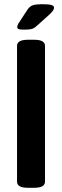

<svg xmlns="http://www.w3.org/2000/svg" viewBox="-20 -891 295 913"><path d="M115 2Q86 2 73.5 -5.5Q61 -13 61 -27V-673Q61 -687 73.5 -694.5Q86 -702 115 -702H141Q169 -702 181.5 -694.5Q194 -687 194 -673V-27Q194 -13 181.5 -5.5Q169 2 141 2ZM95 -750Q74 -750 68 -753Q62 -756 62 -762Q62 -771 72 -786L110 -844Q121 -861 136 -866Q151 -871 179 -871Q210 -871 223.5 -867.5Q237 -864 237 -854Q237 -848 231.5 -840Q226 -832 213 -820L155 -768Q142 -756 130 -753Q118 -750 95 -750Z"/></svg>

Font: Asap Condensed SemiBold
Style: Regular
Weight: 600
Width: 3
Designer: Pablo Cosgaya
Foundry: Omnibus-Type
Version: Version 3.001; ttfautohint (v1.8.4.7-5d5b)